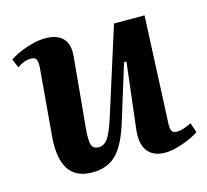

<svg xmlns="http://www.w3.org/2000/svg" viewBox="-84 -624 793 735"><g transform="rotate(-15 312.5 -256.5)"><path d="M25.9 -446.8 11.2 -481.9Q37.6 -500 78.6 -513.9Q119.6 -527.8 153.8 -527.8Q200.7 -527.8 223.1 -503.7Q245.6 -479.5 241.2 -433.1L214.8 -151.9Q210.9 -106.9 216.8 -89.4Q222.7 -71.8 244.1 -71.8Q266.1 -71.8 281 -93Q295.9 -114.3 314 -170.9L422.9 -514.2H543.9L524.9 -90.8Q523.9 -69.8 529.1 -60.8Q534.2 -51.8 548.8 -51.8Q573.2 -51.8 606.9 -69.8L620.1 -30.8Q595.2 -14.2 555.7 0Q516.1 14.2 485.8 14.2Q438 14.2 416 -14.9Q394 -43.9 399.9 -98.1L431.2 -360.8L421.9 -361.8L353 -139.2Q328.1 -57.6 292.5 -21.2Q256.8 15.1 195.8 15.1Q67.9 15.1 82 -157.2L105 -424.8Q106.4 -448.2 101.3 -457.5Q96.2 -466.8 81.1 -466.8Q53.7 -466.8 25.9 -446.8Z"/></g></svg>

Font: Literata SemiBold
Style: Italic
Weight: 650
Italic angle: -2.39999°
Designer: Latin by Veronika Burian and Jose Scaglione. Greek by Irene Vlachou. Cyrillic by Vera Evstafieva
Foundry: TypeTogether
Version: Version 3.021